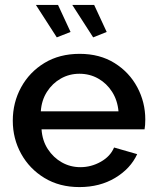

<svg xmlns="http://www.w3.org/2000/svg" viewBox="-20 -751 635 781"><path d="M303 10Q222 10 161 -27Q100 -64 66 -125.5Q32 -187 32 -260Q32 -334 66 -396Q100 -458 161 -495Q222 -532 304 -532Q386 -532 446 -494.5Q506 -457 538.5 -396Q571 -335 571 -265Q571 -240 568 -225H149Q152 -179 174.5 -144.5Q197 -110 231.5 -90.5Q266 -71 307 -71Q351 -71 390 -93Q429 -115 444 -151L538 -124Q511 -65 448.5 -27.5Q386 10 303 10ZM146 -298H462Q458 -343 436 -377.5Q414 -412 379.5 -431.5Q345 -451 303 -451Q262 -451 227.5 -431.5Q193 -412 171 -377.5Q149 -343 146 -298ZM274 -731H363L414 -621L359 -599ZM126 -731H216L267 -621L211 -599Z"/></svg>

Font: Raleway SemiBold
Style: Regular
Weight: 600
Designer: Matt McInerney, Pablo Impallari, Rodrigo Fuenzalida
Foundry: Matt McInerney, Pablo Impallari, Rodrigo Fuenzalida
Version: Version 4.026